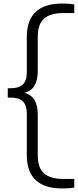

<svg xmlns="http://www.w3.org/2000/svg" viewBox="-20 -838 441 1088"><path d="M120 -312Q158.5 -300.5 176.2 -270Q194 -239.5 194 -185.5V41.5Q194 113 229.5 144.5Q265 176 338.5 176H401V224.5Q373.5 230 334 230Q132 230 132 41.5V-193Q132 -241.5 109.8 -263.2Q87.5 -285 40.5 -285H24V-338H40.5Q87.5 -338 109.8 -359.8Q132 -381.5 132 -430.5V-629.5Q132 -818 334 -818Q373.5 -818 401 -812.5V-764H338.5Q265 -764 229.5 -732.5Q194 -701 194 -629.5V-438Q194 -384 176.2 -353.8Q158.5 -323.5 120 -312Z"/></svg>

Font: Encode Sans Expanded Light
Style: Regular
Weight: 300
Width: 7
Designer: Multiple Designers
Foundry: Impallari Type
Version: Version 2.000